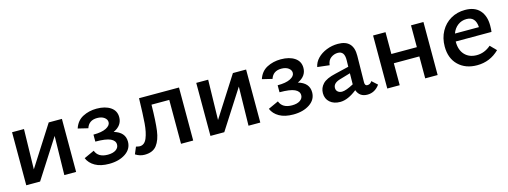

<svg xmlns="http://www.w3.org/2000/svg" viewBox="-15 -939 3867 1462"><g transform="rotate(-15 1918.0 -208.5)"><path d="M461 0H368L374 -307L177 0H68V-418H162L155 -102L357 -418H461Z M902 -121Q902 -63 850.5 -28.5Q799 6 721 6Q654 6 611 -18.5Q568 -43 551 -84L632 -121Q653 -64 729 -64Q770 -64 793 -80Q816 -96 816 -121Q816 -152 780.5 -168.5Q745 -185 662 -185V-240Q728 -240 763 -258Q798 -276 798 -302Q798 -324 777 -339.5Q756 -355 721 -355Q656 -355 637 -297L558 -316Q577 -374 626 -399.5Q675 -425 735 -425Q803 -425 844.5 -397Q886 -369 886 -318Q886 -252 816 -220Q902 -195 902 -121Z M1384 0H1288V-346H1148Q1146 -214 1136.5 -143Q1127 -72 1096 -31.5Q1065 9 1000 9Q962 9 928 -13L951 -68Q973 -63 980 -63Q1018 -63 1036.5 -107.5Q1055 -152 1060.5 -222Q1066 -292 1069 -418H1384Z M1913 0H1820L1826 -307L1629 0H1520V-418H1614L1607 -102L1809 -418H1913Z M2354 -121Q2354 -63 2302.5 -28.5Q2251 6 2173 6Q2106 6 2063 -18.5Q2020 -43 2003 -84L2084 -121Q2105 -64 2181 -64Q2222 -64 2245 -80Q2268 -96 2268 -121Q2268 -152 2232.5 -168.5Q2197 -185 2114 -185V-240Q2180 -240 2215 -258Q2250 -276 2250 -302Q2250 -324 2229 -339.5Q2208 -355 2173 -355Q2108 -355 2089 -297L2010 -316Q2029 -374 2078 -399.5Q2127 -425 2187 -425Q2255 -425 2296.5 -397Q2338 -369 2338 -318Q2338 -252 2268 -220Q2354 -195 2354 -121Z M2854 -47Q2816 6 2757 6Q2695 6 2675 -51Q2603 6 2543 6Q2492 6 2461.5 -21Q2431 -48 2431 -92Q2431 -134 2460 -164.5Q2489 -195 2561 -211L2670 -237L2671 -287Q2672 -325 2659 -342.5Q2646 -360 2620 -360Q2590 -360 2565 -341.5Q2540 -323 2536 -285L2441 -296Q2448 -333 2476.5 -362.5Q2505 -392 2548 -409Q2591 -426 2638 -426Q2760 -426 2758 -300L2755 -91Q2755 -64 2775 -64Q2798 -64 2811 -86ZM2668 -99V-108L2669 -186L2584 -161Q2530 -145 2530 -107Q2530 -88 2543 -77Q2556 -66 2576 -66Q2607 -66 2668 -99Z M3311 -418V0H3213V-173H3012V0H2914V-418H3012V-246H3213V-418Z M3797 -66Q3724 6 3622 6Q3531 6 3475 -48Q3419 -102 3419 -195Q3419 -262 3448 -314.5Q3477 -367 3527 -396Q3577 -425 3640 -425Q3716 -425 3755.5 -381Q3795 -337 3795 -261Q3795 -229 3792 -211H3510V-207Q3510 -143 3545 -106Q3580 -69 3639 -69Q3700 -69 3751 -113ZM3520 -271H3709Q3704 -355 3633 -355Q3594 -355 3564 -332.5Q3534 -310 3520 -271Z"/></g></svg>

Font: Ysabeau Semibold
Style: Regular
Weight: 600
Designer: Christian Thalmann (Catharsis Fonts)
Version: Version 0.003